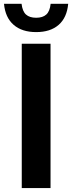

<svg xmlns="http://www.w3.org/2000/svg" viewBox="-56 -964 369 984"><path d="M55.5 0V-740H203V0ZM129.5 -799.5Q56.5 -799.5 13.8 -836.8Q-29 -874 -35.5 -944.5H54.5Q59 -906 77.2 -889.5Q95.5 -873 129.5 -873Q163 -873 181.2 -889.5Q199.5 -906 203.5 -944.5H293.5Q287 -873.5 244.5 -836.5Q202 -799.5 129.5 -799.5Z"/></svg>

Font: Encode Sans Condensed Condensed
Style: Bold
Weight: 700
Width: 3
Designer: Multiple Designers
Foundry: Impallari Type
Version: Version 3.000; ttfautohint (v1.8.3) -l 8 -r 50 -G 200 -x 14 